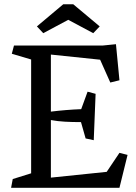

<svg xmlns="http://www.w3.org/2000/svg" viewBox="-20 -892 648 912"><path d="M486.8 -75.7 547.4 -166 585.9 -156.2 547.4 0H32.7L40.5 -41.5L127.9 -68.8V-609.4L36.1 -636.7L46.4 -675.8H468.8L530.8 -682.1L547.4 -510.7L503.9 -500L455.6 -608.4L221.7 -632.8V-361.8Q292.5 -370.6 365.7 -373.5L396 -456.5L434.1 -446.3L425.3 -226.1L386.7 -234.4L364.7 -312Q322.3 -312 287.8 -314Q253.4 -315.9 221.7 -321.8V-48.3ZM155.3 -766.6 280.3 -871.6H328.1L453.6 -766.6L422.9 -734.4L304.2 -797.9L185.5 -734.4Z"/></svg>

Font: Vesper Libre
Style: Regular
Weight: 400
Designer: Robert Keller & Kimya Gandhi
Foundry: Mota Italic
Version: Version 1.058